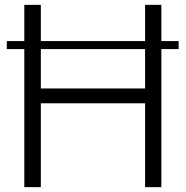

<svg xmlns="http://www.w3.org/2000/svg" viewBox="-20 -770 764 790"><path d="M715 -601V-568H644V0H577V-345H148V0H80V-568H8V-601H80V-750H148V-601H577V-750H644V-601ZM577 -406V-568H148V-406Z"/></svg>

Font: Orkney Light
Style: Regular
Weight: 300
Designer: Samuel Oakes and Alfredo Marco Pradil
Foundry: Alfredo Marco Pradil
Version: 1.0; ttfautohint (v1.5)